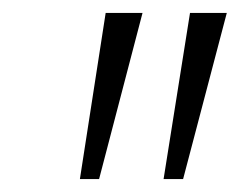

<svg xmlns="http://www.w3.org/2000/svg" viewBox="-20 -734 372 298"><path d="M201.2 -713.9 133.8 -456.1H104L144 -713.9ZM332 -713.9 264.2 -456.1H233.9L274.9 -713.9Z"/></svg>

Font: TypoPRO Open Sans Condensed
Style: Italic
Weight: 300
Width: 3
Italic angle: -12°
Foundry: Ascender Corporation
Version: Version 1.10